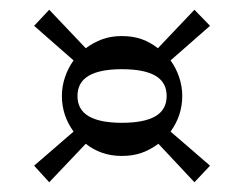

<svg xmlns="http://www.w3.org/2000/svg" viewBox="-20 -547 501 394"><path d="M81 -173 50 -207 131 -277Q107 -310 107 -350Q107 -370 113.5 -389Q120 -408 131 -423L50 -494L81 -527L156 -448Q172 -460 190 -466.5Q208 -473 230 -473Q253 -473 271 -466.5Q289 -460 304 -448L379 -527L411 -494L330 -423Q341 -408 347.5 -389Q354 -370 354 -350Q354 -310 330 -277L411 -207L379 -173L305 -252Q289 -240 271 -233.5Q253 -227 230 -227Q208 -227 189.5 -233.5Q171 -240 156 -252ZM230 -295Q276 -295 299 -308.5Q322 -322 322 -350Q322 -378 299 -391.5Q276 -405 230 -405Q185 -405 162 -391.5Q139 -378 139 -350Q139 -322 162 -308.5Q185 -295 230 -295Z"/></svg>

Font: Ojuju SemiBold
Style: Regular
Weight: 600
Designer: Chisaokwu Joboson, Mirko Velimirovic
Foundry: Udi Foundry
Version: Version 1.000